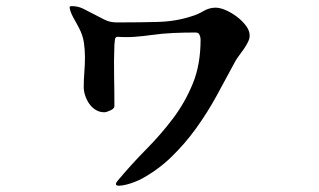

<svg xmlns="http://www.w3.org/2000/svg" viewBox="-20 -553 1040 626"><path d="M353 -406Q351 -356 352 -306.5Q353 -257 353 -207Q353 -199 340 -193Q327 -187 320 -187Q305 -187 292.5 -194.5Q280 -202 271.5 -214Q263 -226 258 -240.5Q253 -255 253 -269Q253 -293 255 -317.5Q257 -342 257 -366.5Q257 -391 253.5 -414.5Q250 -438 238 -461Q235 -467 230 -476Q225 -485 219.5 -495Q214 -505 210.5 -514.5Q207 -524 207 -530Q207 -532 210 -532.5Q213 -533 215 -533Q234 -533 251.5 -524.5Q269 -516 286.5 -506.5Q304 -497 321.5 -488.5Q339 -480 359 -480H381Q435 -480 494 -481.5Q553 -483 605 -500Q625 -506 643.5 -517Q662 -528 683 -528Q698 -528 717 -519.5Q736 -511 753 -498Q770 -485 782 -469Q794 -453 794 -437Q794 -427 788.5 -416Q783 -405 775.5 -394Q768 -383 760 -372.5Q752 -362 747 -353Q718 -299 687.5 -243Q657 -187 620 -135.5Q583 -84 538 -40.5Q493 3 436 33Q432 35 419.5 40Q407 45 393.5 48.5Q380 52 369 52.5Q358 53 358 47Q358 45 359.5 42Q361 39 363 37Q409 -18 457.5 -67Q506 -116 545 -168Q584 -220 609 -281.5Q634 -343 634 -424Q634 -432 630.5 -439.5Q627 -447 618 -447Q582 -447 546.5 -445.5Q511 -444 475 -439Q447 -435 419.5 -433Q392 -431 364 -433Q355 -433 354.5 -422.5Q354 -412 353 -406Z"/></svg>

Font: SoukouMincho
Style: Regular
Weight: 400
Designer: Dr. Ken Lunde (project architect, glyph set definition & overall production); Masataka HATTORI  (production & ideograph 
Foundry: Adobe Systems Incorporated
Version: Version 1.00